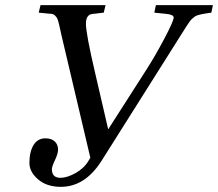

<svg xmlns="http://www.w3.org/2000/svg" viewBox="-20 -712 845 744"><path d="M94 -80Q94 -124 110 -150Q126 -176 156 -176Q179 -176 192 -164Q205 -152 205 -132Q205 -117 193 -91.5Q181 -66 181 -57Q181 -23 214 -23Q240 -23 273 -41.5Q306 -60 323 -89L330 -101L219 -572Q217 -582 213.5 -596.5Q210 -611 209 -617Q208 -623 205 -632Q202 -641 199.5 -644.5Q197 -648 193 -652Q189 -656 183.5 -657.5Q178 -659 170 -659L130 -663L137 -692H389L382 -663L339 -658Q313 -656 313 -620Q313 -582 348 -432L399 -212H400L546 -440Q582 -496 617.5 -563.5Q653 -631 653 -644Q653 -655 626 -658L578 -663L584 -692H805L799 -663Q792 -662 778.5 -660Q765 -658 761 -657Q757 -656 748 -653.5Q739 -651 736 -648.5Q733 -646 726.5 -641Q720 -636 715 -628.5Q710 -621 703 -611L373 -88Q309 12 216 12Q161 12 127.5 -17Q94 -46 94 -80Z"/></svg>

Font: Lingua Franca
Style: Italic
Weight: 400
Italic angle: -13°
Version: Version 1.19